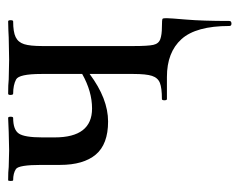

<svg xmlns="http://www.w3.org/2000/svg" viewBox="-78 -348 583 467"><g transform="rotate(-90 213.5 -114.5)"><path d="M183.1 -182.1Q224.6 -182.1 267.1 -206.1V-305.2Q267.1 -359.9 253.7 -366.9Q240.2 -374 219.2 -374Q216.3 -374 216.1 -380.1Q215.8 -386.2 219.2 -386.2Q241.2 -386.2 253.9 -384.8L301.8 -383.8L356 -384.8Q370.1 -385.7 395 -386.2Q397.9 -386.2 397.9 -380.1Q397.9 -374 395 -374Q369.1 -374 356.7 -367.9Q344.2 -361.8 339.6 -347.4Q335 -333 335 -303.2V-81.1Q335 -45.9 337.9 -33Q340.8 -20 351.8 -16.1Q362.8 -12.2 381.3 -12.2Q399.9 -12.2 401.4 -10.5Q402.8 -8.8 402.8 -1Q402.8 6.8 399.4 46.9Q396 86.9 396 151.9Q396 156.7 389.9 157Q383.8 157.2 383.8 151.9Q383.8 70.8 351.8 35.4Q319.8 0 259.8 0H206.1Q203.1 0 203.1 -6.1Q203.1 -12.2 206.1 -12.2Q232.9 -12.2 245.4 -17.1Q257.8 -22 262.5 -36.4Q267.1 -50.8 267.1 -81.1V-188Q207 -143.1 151.4 -143.1Q96.2 -143.1 71 -173.1Q45.9 -203.1 45.9 -259.8V-305.2Q45.9 -360.4 35.9 -367.2Q25.9 -374 8.8 -374Q6.8 -374 6.8 -380.1Q6.8 -386.2 8.8 -386.2Q29.8 -386.2 41 -384.8L81.1 -383.8L126 -384.8Q139.2 -385.7 160.2 -386.2Q163.1 -386.2 163.1 -380.1Q163.1 -374 160.2 -374Q131.3 -374 122.1 -360.1Q112.8 -346.2 112.8 -303.2V-272.9Q112.8 -182.1 183.1 -182.1Z"/></g></svg>

Font: Cormorant-Medium
Style: Regular
Weight: 500
Designer: Christian Thalmann (Catharsis Fonts)
Version: Version 3.000